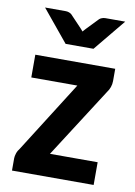

<svg xmlns="http://www.w3.org/2000/svg" viewBox="-79 -735 556 788"><g transform="rotate(10 198.5 -341.5)"><path d="M26.9 0ZM371.6 -434.1Q371.6 -420.4 367.2 -408.2Q362.8 -396 356.4 -387.7L168.5 -94.7H367.2V0H26.9V-51.3Q26.9 -59.6 30.8 -71.8Q34.7 -84 43 -93.8L230.5 -390.1H38.6V-484.9H371.6ZM44.4 -682.6H130.4Q137.7 -682.6 144.3 -680.2Q150.9 -677.7 154.8 -674.3L202.1 -624.5Q207.5 -618.7 212.9 -612.3Q215.8 -615.7 218.5 -618.9Q221.2 -622.1 224.1 -625L271 -673.8Q274.4 -677.2 281.5 -679.9Q288.6 -682.6 295.9 -682.6H378.4L269.5 -550.3H153.3Z"/></g></svg>

Font: Carlito
Style: Bold
Weight: 700
Designer: Lukasz Dziedzic
Foundry: tyPoland Lukasz Dziedzic
Version: Version 1.104